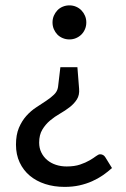

<svg xmlns="http://www.w3.org/2000/svg" viewBox="-20 -536 482 733"><path d="M407.5 105.5Q391.5 120 372.8 133Q354 146 331.5 156Q309 166 283 171.8Q257 177.5 226.5 177.5Q186.5 177.5 152.5 166.5Q118.5 155.5 93.8 134.8Q69 114 55 84Q41 54 41 16.5Q41 -21.5 52.2 -48Q63.5 -74.5 80.5 -93.5Q97.5 -112.5 117.8 -125.8Q138 -139 155.8 -150.8Q173.5 -162.5 186.2 -174.8Q199 -187 201.5 -203.5L210.5 -279.5H275.5L282 -197Q284 -173 273.5 -156.5Q263 -140 246.2 -127Q229.5 -114 209 -102.2Q188.5 -90.5 171 -75.8Q153.5 -61 141.5 -41Q129.5 -21 129.5 8.5Q129.5 29.5 137.8 46.2Q146 63 160.2 75Q174.5 87 193.5 93.2Q212.5 99.5 234.5 99.5Q264.5 99.5 285.8 92.2Q307 85 322 76.2Q337 67.5 346.5 60.2Q356 53 362 53Q375.5 53 382.5 65ZM180.5 -450.5Q180.5 -464 185.5 -475.8Q190.5 -487.5 199 -496.5Q207.5 -505.5 219.5 -510.5Q231.5 -515.5 245 -515.5Q258.5 -515.5 270.2 -510.5Q282 -505.5 290.8 -496.5Q299.5 -487.5 304.5 -475.8Q309.5 -464 309.5 -450.5Q309.5 -436.5 304.5 -424.8Q299.5 -413 290.8 -404.2Q282 -395.5 270.2 -390.5Q258.5 -385.5 245 -385.5Q231.5 -385.5 219.5 -390.5Q207.5 -395.5 199 -404.2Q190.5 -413 185.5 -424.8Q180.5 -436.5 180.5 -450.5Z"/></svg>

Font: Lato Medium
Style: Regular
Weight: 500
Designer: Lukasz Dziedzic
Foundry: tyPoland Lukasz Dziedzic
Version: Version 2.006; 2014-01-15